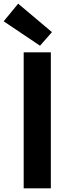

<svg xmlns="http://www.w3.org/2000/svg" viewBox="-38 -1026 388 1046"><path d="M91 0V-741H239V0ZM180 -777 -18 -910 61 -1006 245 -851Z"/></svg>

Font: Source Han Sans TC
Style: Bold
Weight: 700
Designer: Ryoko NISHIZUKA Ë•øÂ°öÊ∂ºÂ≠ê (kana, bopomofo & ideographs); Paul D. Hunt (Latin, Greek & Cyrillic); Sandoll Communicatio
Foundry: Adobe
Version: Version 2.004;hotconv 1.0.118;makeotfexe 2.5.65603